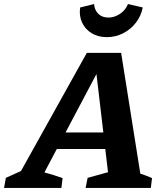

<svg xmlns="http://www.w3.org/2000/svg" viewBox="-65 -931 807 951"><path d="M630 -71Q645 -66 660 -60.5Q675 -55 688 -49L682 0H359L369 -50L470 -78L406 -622L440 -616L155 -77Q177 -71 200 -64Q223 -57 245 -49L239 0H-45L-36 -50L39 -84L365 -669H535ZM152 -193 190 -275H536L545 -193ZM464 -747Q421 -747 389 -766.5Q357 -786 341.5 -819.5Q326 -853 332 -894L401 -911Q403 -881 422 -862.5Q441 -844 472 -844Q502 -844 529.5 -862.5Q557 -881 569 -911L642 -894Q634 -852 608 -818.5Q582 -785 544.5 -766Q507 -747 464 -747Z"/></svg>

Font: Piazzolla Thin ExtraBold
Style: Italic
Weight: 800
Italic angle: -11.3°
Version: Version 2.005